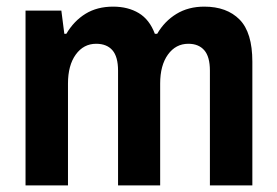

<svg xmlns="http://www.w3.org/2000/svg" viewBox="-20 -559 834 579"><path d="M57 0V-527H165L174 -457H180Q203 -496 238 -517.5Q273 -539 321 -539Q366 -539 398.5 -519.5Q431 -500 447 -457H454Q476 -495 512 -517Q548 -539 596 -539Q664 -539 702.5 -500Q741 -461 741 -373V0H613V-346Q613 -388 596 -407.5Q579 -427 548 -427Q510 -427 486.5 -394.5Q463 -362 463 -307V0H336V-346Q336 -388 319 -407.5Q302 -427 270 -427Q232 -427 208.5 -394.5Q185 -362 185 -307V0Z"/></svg>

Font: Archivo SemiCondensed
Style: Bold
Weight: 680
Width: 4
Designer: Hector Gatti
Foundry: Omnibus-Type
Version: Version 2.001; ttfautohint (v1.8.3)